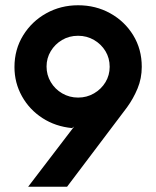

<svg xmlns="http://www.w3.org/2000/svg" viewBox="-20 -710 594 730"><path d="M87 0 262 -229 254 -223Q191 -229 141.5 -261Q92 -293 63.5 -344Q35 -395 35 -455Q35 -522 68 -575.5Q101 -629 156 -659.5Q211 -690 277 -690Q344 -690 399 -659.5Q454 -629 486.5 -576Q519 -523 519 -456Q519 -412 503 -373.5Q487 -335 463 -302L235 0ZM277 -339Q310 -339 337.5 -355Q365 -371 381 -397.5Q397 -424 397 -456Q397 -489 381 -515.5Q365 -542 337.5 -558Q310 -574 277 -574Q243 -574 216 -558Q189 -542 173 -515.5Q157 -489 157 -457Q157 -425 173 -398Q189 -371 216.5 -355Q244 -339 277 -339Z"/></svg>

Font: Teachers SemiBold
Style: Regular
Weight: 600
Version: Version 1.001